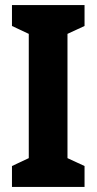

<svg xmlns="http://www.w3.org/2000/svg" viewBox="-20 -734 379 754"><path d="M312 0V-82L245 -113V-601L312 -632V-714H27V-632L93 -601V-113L27 -82V0Z"/></svg>

Font: Noto Sans Georgian ExtraCondensed ExtraBold
Style: Regular
Weight: 800
Width: 2
Designer: Monotype Design Team, Akaki Razmadze
Foundry: Google LLC
Version: Version 2.005